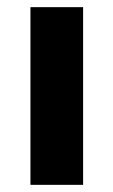

<svg xmlns="http://www.w3.org/2000/svg" viewBox="-20 -516 316 536"><path d="M65 0V-496H212V0Z"/></svg>

Font: Toshiba Sans
Style: Bold
Weight: 700
Designer: Paul D. Hunt
Foundry: Toshiba Corporation
Version: Version 2.020;PS 2.0;hotconv 1.0.86;makeotf.lib2.5.63406